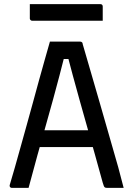

<svg xmlns="http://www.w3.org/2000/svg" viewBox="-20 -907 640 927"><path d="M141 -278H362Q374 -278 385.5 -278Q397 -278 408 -278L436 -288L455 -197H151Q148 -197 145.5 -198.5Q143 -200 141.5 -202.5Q140 -205 140 -208ZM118 0Q98 0 78 0Q58 0 37 0Q33 0 30.5 -2Q28 -4 27 -7Q26 -10 27 -14Q38 -50 51 -96Q64 -142 78.5 -194Q93 -246 108.5 -301.5Q124 -357 139 -412Q154 -467 168.5 -520Q183 -573 196.5 -620Q210 -667 221 -706Q261 -706 298.5 -706Q336 -706 367 -706Q371 -706 373.5 -704.5Q376 -703 377.5 -701Q379 -699 379 -695Q399 -626 420 -554Q441 -482 462.5 -407.5Q484 -333 506 -256Q528 -179 551 -99Q557 -74 564 -49.5Q571 -25 577 0Q556 0 535.5 0Q515 0 497 0Q491 0 487.5 -1.5Q484 -3 481.5 -8.5Q479 -14 476 -25Q458 -90 439 -158.5Q420 -227 401 -293.5Q382 -360 364.5 -423Q347 -486 332 -541Q317 -596 306 -639L329 -622H269L292 -639Q281 -595 267.5 -543.5Q254 -492 237.5 -431.5Q221 -371 201.5 -302.5Q182 -234 161 -158.5Q140 -83 118 0ZM124 -887H465Q470 -887 473 -884Q476 -881 476 -876Q476 -859 476 -842Q476 -825 476 -807H135Q132 -807 129.5 -808.5Q127 -810 125.5 -812.5Q124 -815 124 -818Q124 -836 124 -853Q124 -870 124 -887Z"/></svg>

Font: Recursive Monospace
Style: Regular
Weight: 400
Version: Version 1.047